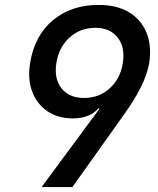

<svg xmlns="http://www.w3.org/2000/svg" viewBox="-20 -760 640 780"><path d="M381 -740Q454 -740 503.5 -710.5Q553 -681 575 -627.5Q597 -574 586 -503Q578 -457 551.5 -404.5Q525 -352 484 -295L274 0H149L384 -318L380 -320Q345 -279 276 -279Q216 -279 173 -308Q130 -337 111 -387.5Q92 -438 102 -502Q119 -613 193.5 -676.5Q268 -740 381 -740ZM367 -647Q306 -647 262.5 -607.5Q219 -568 209 -504Q199 -440 230 -401Q261 -362 322 -362Q382 -362 425.5 -401Q469 -440 479 -504Q489 -568 458 -607.5Q427 -647 367 -647Z"/></svg>

Font: JetBrains Mono NL SemiBold
Style: Italic
Weight: 600
Italic angle: -9°
Monospace: yes
Designer: Philipp Nurullin, Konstantin Bulenkov
Foundry: JetBrains
Version: Version 2.305; ttfautohint (v1.8.4.7-5d5b)